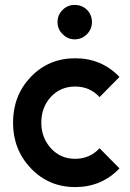

<svg xmlns="http://www.w3.org/2000/svg" viewBox="-20 -749 527 781"><path d="M354 -659Q354 -688 334 -709Q313 -729 284 -729Q255 -729 235 -709Q214 -689 214 -659Q214 -630 235 -610Q255 -589 284 -589Q313 -589 334 -610Q354 -631 354 -659ZM286 -512Q178 -512 105 -436Q33 -360 33 -250Q33 -141 105 -65Q178 12 286 12Q393 12 466 -64L385 -146Q345 -103 286 -103Q226 -103 187 -146Q148 -189 148 -250Q148 -312 187 -355Q226 -397 286 -397Q345 -397 385 -354L466 -436Q393 -512 286 -512Z"/></svg>

Font: Unageo
Style: SemiBold
Weight: 600
Designer: Richard Sepsi
Foundry: Richard Sepsi
Version: Version 2.000